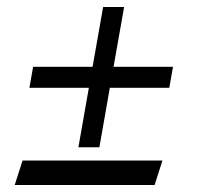

<svg xmlns="http://www.w3.org/2000/svg" viewBox="-20 -538 567 549"><path d="M304.7 -347 334.9 -518H274.9L244.7 -347H74.7L64.1 -287H234.1L204.2 -117H264.2L294.1 -287H464.1L474.7 -347ZM444.5 -79H44.5L22.1 -9H422.1Z"/></svg>

Font: Linux Biolinum O 
Style: Bold Italic
Weight: 700
Designer: Philipp H. Poll
Foundry: Philipp H. Poll
Version: Version 1.3.2